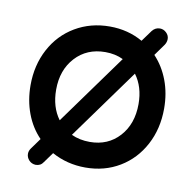

<svg xmlns="http://www.w3.org/2000/svg" viewBox="-71 -623 730 739"><g transform="rotate(10 294.0 -253.0)"><path d="M492 -449Q527 -412 546 -361.5Q565 -311 565 -252Q565 -173 531.5 -110Q498 -47 439 -11.5Q380 24 305 24Q234 24 174 -9L145 31Q135 47 115 47Q99 46 89 35Q79 24 79 10Q79 -1 86 -11L117 -54Q81 -91 62 -142Q43 -193 43 -252Q43 -330 76.5 -393Q110 -456 170 -491.5Q230 -527 305 -527Q376 -527 434 -494L466 -538Q478 -553 496 -553Q510 -553 521 -542.5Q532 -532 532 -518Q532 -506 525 -495ZM177 -138 375 -412Q344 -427 305 -427Q233 -427 188 -378Q143 -329 143 -252Q143 -184 177 -138ZM465 -252Q465 -319 431 -365L233 -91Q265 -76 305 -76Q376 -76 420.5 -125Q465 -174 465 -252Z"/></g></svg>

Font: Tsukimi Rounded SemiBold
Style: Regular
Weight: 600
Designer: Takashi Funayama
Foundry: Takashi Funayama
Version: Version 1.032; ttfautohint (v1.8.3)